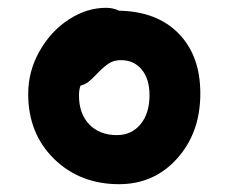

<svg xmlns="http://www.w3.org/2000/svg" viewBox="-20 -764 582 489"><path d="M283.2 -294.9Q183.6 -294.9 117.7 -359.4Q51.8 -423.8 51.8 -524.9Q51.8 -582.5 80.6 -633.5Q109.4 -684.6 155.3 -714.4Q201.2 -744.1 250 -744.1Q268.6 -744.1 283.2 -736.8Q379.9 -734.9 435.1 -678.5Q490.2 -622.1 490.2 -525.9Q490.2 -426.3 431.4 -360.6Q372.6 -294.9 283.2 -294.9ZM181.2 -522Q180.7 -475.1 207 -447.5Q233.4 -419.9 277.8 -419.9Q314.9 -419.9 337.9 -447.5Q360.8 -475.1 360.8 -522Q360.8 -562.5 341.1 -586.7Q321.3 -610.8 288.1 -610.8Q271 -610.8 258.5 -603.3Q246.1 -595.7 228 -577.1Q213.9 -562 205.1 -555.4Q196.3 -548.8 185.1 -545.9Q181.2 -535.6 181.2 -522Z"/></svg>

Font: Shantell Sans Bouncy
Style: Regular
Weight: 600
Designer: Stephen Nixon, Anya Danilova, Shantell Martin
Foundry: Arrow Type
Version: Version 1.006;[9816181b4]